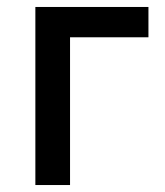

<svg xmlns="http://www.w3.org/2000/svg" viewBox="-20 -531 474 551"><path d="M81.5 0V-511H406V-424H181V0Z"/></svg>

Font: Overpass Medium
Style: Regular
Weight: 500
Designer: Delve Withrington, Dave Bailey, Thomas Jockin
Foundry: Delve Fonts LLC
Version: Version 4.000